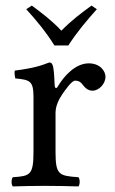

<svg xmlns="http://www.w3.org/2000/svg" viewBox="-20 -666 412 688"><path d="M175 -503H225C254 -549 292 -594 327 -633L308 -646C271 -619 237 -594 200 -556C166 -592 133 -617 94 -646L74 -633C109 -595 146 -550 175 -503ZM176 -358C174.3 -398 172.7 -423.7 168 -434C165.9 -438.6 164 -442 156 -442C128 -431 102 -422 33 -413C31 -407 33 -391 35 -385C89 -380 100 -375 100 -317V-122C100 -39 88 -35 26 -31C20 -25 20 -4 26 2C61 1 100 0 140 0C180 0 226 1 261 2C267 -4 267 -25 261 -31C191 -36 179 -39 179 -122V-261C179 -287 191 -310 203 -328C214 -344 237 -377 249 -377C258 -377 267 -374.6 274.8 -364.3C282.4 -354.3 293.6 -341 311 -341C335 -341 358 -366 358 -391C358 -410.1 340 -439 298 -439C251 -439 210 -395 187 -356C181 -345 176.2 -353 176 -358Z"/></svg>

Font: Libertinus Serif
Style: Regular
Weight: 400
Designer: Philipp H. Poll
Foundry: Khaled Hosny
Version: Version 6.2